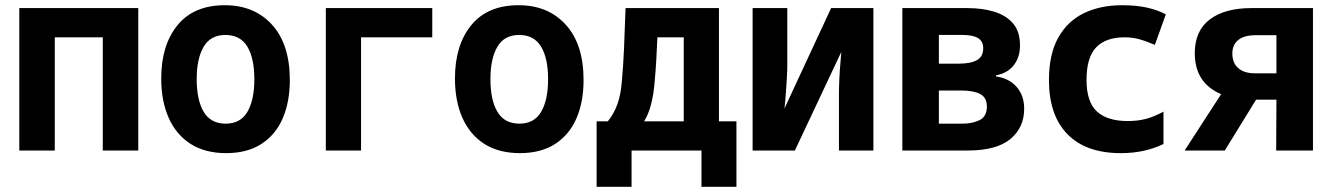

<svg xmlns="http://www.w3.org/2000/svg" viewBox="-20 -577 5107 736"><path d="M54 0V-546H510V0H374V-434H190V0Z M847 10Q766 10 710.5 -25.5Q655 -61 626.5 -125.5Q598 -190 598 -276Q598 -404 660.5 -480.5Q723 -557 842 -557Q955 -557 1023 -482Q1091 -407 1091 -270Q1091 -187 1064 -124Q1037 -61 982.5 -25.5Q928 10 847 10ZM845 -103Q902 -103 928.5 -148.5Q955 -194 955 -273Q955 -354 928 -398.5Q901 -443 844 -443Q787 -443 760.5 -397.5Q734 -352 734 -274Q734 -193 761 -148Q788 -103 845 -103Z M1229 0V-546H1637V-434H1364V0Z M1973 10Q1892 10 1836.5 -25.5Q1781 -61 1752.5 -125.5Q1724 -190 1724 -276Q1724 -404 1786.5 -480.5Q1849 -557 1968 -557Q2081 -557 2149 -482Q2217 -407 2217 -270Q2217 -187 2190 -124Q2163 -61 2108.5 -25.5Q2054 10 1973 10ZM1971 -103Q2028 -103 2054.5 -148.5Q2081 -194 2081 -273Q2081 -354 2054 -398.5Q2027 -443 1970 -443Q1913 -443 1886.5 -397.5Q1860 -352 1860 -274Q1860 -193 1887 -148Q1914 -103 1971 -103Z M2267 139V-112H2310Q2333 -140 2346.5 -177Q2360 -214 2364 -268Q2369 -322 2372 -390Q2375 -458 2378 -546H2736V-112H2803V139H2669V0H2401V139ZM2490 -270Q2486 -215 2475.5 -176Q2465 -137 2449 -112H2601V-434H2500Q2498 -385 2495.5 -343Q2493 -301 2490 -270Z M2865 0V-546H2998V-324Q2998 -307 2996.5 -283Q2995 -259 2993.5 -234Q2992 -209 2990 -189Q2988 -169 2987 -161L3166 -546H3328V0H3196V-218Q3196 -243 3197.5 -275Q3199 -307 3201.5 -335Q3204 -363 3205 -378L3027 0Z M3439 0V-546H3689Q3746 -546 3791.5 -532Q3837 -518 3863.5 -487Q3890 -456 3890 -403Q3890 -358 3866.5 -327.5Q3843 -297 3798 -288V-284Q3848 -277 3877 -244Q3906 -211 3906 -160Q3906 -88 3853 -44Q3800 0 3689 0ZM3579 -333H3655Q3701 -333 3725 -346.5Q3749 -360 3749 -392Q3749 -419 3729 -431Q3709 -443 3670 -443H3579ZM3579 -103H3669Q3709 -103 3736 -117Q3763 -131 3763 -169Q3763 -203 3737.5 -216.5Q3712 -230 3665 -230H3579Z M4276 10Q4143 10 4072 -62.5Q4001 -135 4001 -270Q4001 -369 4036.5 -432.5Q4072 -496 4135 -526.5Q4198 -557 4281 -557Q4335 -557 4376 -548Q4417 -539 4449 -522L4407 -405Q4372 -420 4346 -427Q4320 -434 4291 -434Q4219 -434 4182 -395.5Q4145 -357 4145 -271Q4145 -186 4185 -149.5Q4225 -113 4303 -113Q4342 -113 4373.5 -121.5Q4405 -130 4440 -149V-25Q4405 -8 4364.5 1Q4324 10 4276 10Z M4521 0 4661 -216Q4560 -259 4560 -373Q4560 -459 4617.5 -502.5Q4675 -546 4777 -546H5013V0H4872L4873 -195H4795L4675 0ZM4790 -296H4873V-442H4792Q4750 -442 4727 -424Q4704 -406 4704 -372Q4704 -335 4727 -315.5Q4750 -296 4790 -296Z"/></svg>

Font: Noto Sans Mono SemiCondensed
Style: Bold
Weight: 700
Width: 4
Designer: Monotype Design Team
Foundry: Monotype Imaging Inc.
Version: Version 2.014